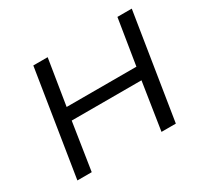

<svg xmlns="http://www.w3.org/2000/svg" viewBox="-144 -909 1182 1113"><g transform="rotate(-30 447.5 -352.5)"><path d="M79 0 191 -705H287L238 -400H705L754 -705H850L738 0H642L691 -317H224L175 0Z"/></g></svg>

Font: Nunito Sans 7pt SemiExpanded
Style: Italic
Weight: 400
Width: 6
Italic angle: -9°
Designer: Vernon Adams
Foundry: Vernon Adams
Version: Version 3.101;gftools[0.9.27]